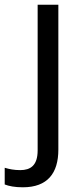

<svg xmlns="http://www.w3.org/2000/svg" viewBox="-75 -556 353 816"><path d="M22 240C127 240 173 180 173 80V-536H85V83C85 148 54 167 11 167C-15 167 -35 163 -55 157V228C-37 235 -12 240 22 240Z"/></svg>

Font: Noto Sans Inscriptional Parthian
Style: Regular
Weight: 400
Designer: Monotype Design Team
Foundry: Monotype Imaging Inc.
Version: Version 2.003